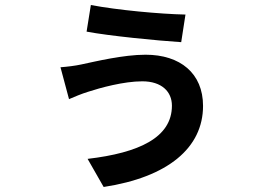

<svg xmlns="http://www.w3.org/2000/svg" viewBox="-20 -675 1040 765"><path d="M665 -254C665 -127 534 -66 329 -42L393 70C649 31 789 -86 789 -253C789 -383 698 -457 560 -457C471 -457 360 -430 303 -418C280 -413 248 -409 221 -407L255 -280C273 -288 307 -302 330 -309C379 -325 473 -351 547 -351C624 -351 665 -310 665 -254ZM342 -655 325 -549C414 -532 608 -513 702 -507L719 -617C618 -619 447 -635 342 -655Z"/></svg>

Font: Noto Sans T Chinese Bold
Style: Bold
Weight: 700
Designer: Ryoko NISHIZUKA (kana & ideographs); Paul D. Hunt (Latin, Greek & Cyrillic); Wenlong ZHANG (bopomofo); Sandoll Communica
Foundry: Adobe Systems Incorporated
Version: Version 1.000;PS 1;hotconv 1.0.78;makeotf.lib2.5.61930